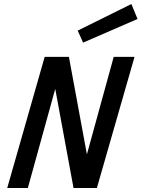

<svg xmlns="http://www.w3.org/2000/svg" viewBox="-20 -939 707 959"><path d="M368.2 -786.1 636.2 -918.9 667 -844.2 395 -726.1ZM119.1 0H16.1L203.1 -654.8H324.2L414.1 -168L547.9 -654.8H651.9L463.9 0H347.2L255.9 -495.1Z"/></svg>

Font: IntelOne Mono Medium
Style: Italic
Weight: 500
Italic angle: -16°
Designer: Fred Shallcrass
Foundry: Frere-Jones Type LLC
Version: Version 1.200;hotconv 1.1.0;makeotfexe 2.6.0;FJTRelease1.2